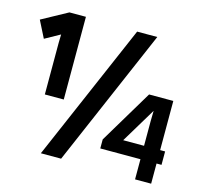

<svg xmlns="http://www.w3.org/2000/svg" viewBox="-98 -775 949 890"><g transform="rotate(15 376.0 -330.5)"><path d="M208 -268.1H117.2V-515.1Q117.2 -541 118.2 -556.2L45.9 -516.1L4.9 -597.2L128.9 -665H208ZM169.9 0 455.1 -660.2H551.8L267.1 0ZM430.2 -92.8V-136.2L584 -393.1H700.2V-157.2H724.1V-92.8H700.2V3.9H623V-92.8ZM522.9 -157.2H623V-276.9L624 -325.2Z"/></g></svg>

Font: Human Sans Medium
Style: Regular
Weight: 500
Designer: Tim Radville
Foundry: Continuum
Version: Version 1.000;FEAKit 1.0